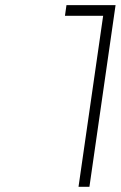

<svg xmlns="http://www.w3.org/2000/svg" viewBox="-20 -719 465 739"><path d="M230 -658.2 235.8 -699.2H424.8L324.2 0H282.2L377 -658.2Z"/></svg>

Font: Trueno UltraLight
Style: Italic
Weight: 250
Designer: Julieta Ulanovsky
Foundry: Julieta Ulanovsky
Version: Version 3.001b | FøM Fix